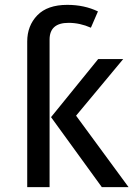

<svg xmlns="http://www.w3.org/2000/svg" viewBox="-20 -770 549 790"><path d="M184 0H92V-599Q92 -664 133.5 -707Q175 -750 257 -750Q327 -750 383 -723L354 -656Q309 -676 262 -676Q184 -676 184 -607ZM509 0H399L190 -288L384 -527H487L293 -294Z"/></svg>

Font: Trujillo
Style: Regular
Weight: 400
Designer: Fira Sans original fonts by bBox Type GmbH, Carrois Corporate GbR, & Edenspiekermann AG / Changes by Cristiano Sobral
Foundry: Fira Sans original fonts by bBox Type GmbH, Carrois Corporate GbR, & Edenspiekermann AG / Changes by Cristiano Sobral
Version: Version 4.301;October 17, 2021;FontCreator 14.0.0.2814 64-bi